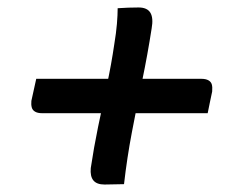

<svg xmlns="http://www.w3.org/2000/svg" viewBox="-20 -557 640 514"><path d="M295 -535Q310 -536 323.5 -536.5Q337 -537 351 -537Q374 -537 382.5 -523Q391 -509 386 -481Q375 -410 360.5 -340.5Q346 -271 333 -202.5Q320 -134 312 -64Q299 -64 286.5 -63.5Q274 -63 260 -63Q239 -63 230 -74Q221 -85 223 -107Q231 -161 242.5 -217Q254 -273 266 -328.5Q278 -384 286 -439Q291 -469 293 -493Q295 -517 295 -535ZM77 -346H519Q531 -346 538 -342Q545 -338 547 -331Q549 -324 548 -312Q545 -298 542 -283.5Q539 -269 536 -254H92Q81 -254 74 -258Q67 -262 65 -269.5Q63 -277 64 -287Q67 -302 70.5 -316.5Q74 -331 77 -346Z"/></svg>

Font: Rec Mono Semicasual
Style: Italic
Weight: 400
Italic angle: -10°
Version: Version 1.085; ttfautohint (v1.8.4.7-5d5b)